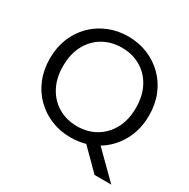

<svg xmlns="http://www.w3.org/2000/svg" viewBox="-184 -873 1156 1174"><g transform="rotate(30 394.0 -286.5)"><path d="M393 7Q319 7 255.5 -19Q192 -45 144 -92.5Q96 -140 69.5 -205.5Q43 -271 43 -349Q43 -428 69.5 -493Q96 -558 144 -605.5Q192 -653 255.5 -679Q319 -705 393 -705Q467 -705 530.5 -679Q594 -653 642 -605.5Q690 -558 716.5 -493Q743 -428 743 -349Q743 -247 698 -167Q653 -87 578 -42L754 132H636L497 -7Q447 7 393 7ZM393 -72Q467 -72 525 -106Q583 -140 616.5 -202Q650 -264 650 -349Q650 -435 616.5 -497Q583 -559 525 -592.5Q467 -626 393 -626Q319 -626 261 -592.5Q203 -559 169.5 -497Q136 -435 136 -349Q136 -264 169.5 -202Q203 -140 261 -106Q319 -72 393 -72Z"/></g></svg>

Font: Poppins
Style: Regular
Weight: 400
Designer: Ninad Kale (Devanagari), Jonny Pinhorn (Latin)
Version: Version 5.002